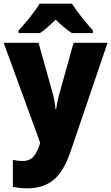

<svg xmlns="http://www.w3.org/2000/svg" viewBox="-20 -786 606 1046"><path d="M372 -766H196C171 -724 115 -655 81 -620V-606H198C227 -625 251 -648 283 -679C315 -648 342 -625 371 -606H486V-620C450 -661 400 -721 372 -766ZM0 -553 199 -8 197 -1C176 59 157 91 102 91C83 91 64 88 50 85V232C70 236 94 240 125 240C254 240 318 176 366 35L566 -553H381L300 -263C294 -240 289 -217 286 -192H282C281 -214 276 -243 271 -264L190 -553Z"/></svg>

Font: Noto Sans Armenian SemiCondensed Black
Style: Regular
Weight: 900
Width: 4
Designer: Monotype Design Team
Foundry: Monotype Imaging Inc.
Version: Version 2.008